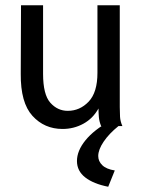

<svg xmlns="http://www.w3.org/2000/svg" viewBox="-20 -480 540 731"><path d="M218 11Q149 11 103.5 -39Q58 -89 59 -199L60 -460H144V-199Q144 -120 171.5 -89Q199 -58 238 -58Q284 -58 317.5 -93Q351 -128 351 -203V-460H436V-72Q436 -53 437 -35.5Q438 -18 446 0H365Q358 -17 356.5 -33.5Q355 -50 355 -67Q334 -29 297.5 -9Q261 11 218 11ZM417 169 392 231Q336 220 304.5 195.5Q273 171 273 133Q273 94 305.5 54Q338 14 400 -20L431 0Q395 29 374.5 59.5Q354 90 354 114Q354 134 369.5 149Q385 164 417 169Z"/></svg>

Font: Inconsolata Medium
Style: Regular
Weight: 500
Monospace: yes
Designer: Raph Levien, Cyreal, Brenton Simpson
Foundry: Raph Levien, Cyreal, Google
Version: Version 3.001; ttfautohint (v1.8.2.53-6de2)